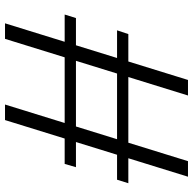

<svg xmlns="http://www.w3.org/2000/svg" viewBox="-22 -733 770 766"><g transform="rotate(90 363.0 -350.0)"><path d="M361 -715 135 15H73L299 -715ZM685 -715 459 15H397L623 -715ZM711 -477 697 -432H101L116 -477ZM647 -268 634 -223H38L52 -268Z"/></g></svg>

Font: Pathway Extreme 28pt Light
Style: Italic
Weight: 300
Italic angle: -8°
Designer: Eduardo Rodriguez Tunni
Foundry: Eduardo Rodriguez Tunni
Version: Version 1.001;gftools[0.9.26]